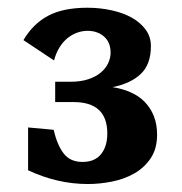

<svg xmlns="http://www.w3.org/2000/svg" viewBox="-20 -709 458 484"><path d="M39.1 -607.9Q63.5 -649.4 101.6 -669.4Q139.6 -689.5 200.2 -689.5Q231.9 -689.5 261 -683.1Q290 -676.8 312 -664.6Q334 -652.3 347.2 -634.3Q360.4 -616.2 360.4 -592.8Q360.4 -546.9 335 -522.7Q309.6 -498.5 263.7 -489.3Q289.1 -485.4 309.8 -476.1Q330.6 -466.8 345.2 -451.7Q359.9 -436.5 367.9 -416Q376 -395.5 376 -369.6Q376 -334 359.9 -310.1Q343.8 -286.1 318.4 -271.7Q293 -257.3 262 -251.2Q231 -245.1 201.7 -245.1Q124.5 -245.1 50.8 -279.8V-387.7L115.2 -381.8Q124 -343.8 140.4 -322.3Q156.7 -300.8 188 -300.8Q218.8 -300.8 234.6 -320.3Q250.5 -339.8 250.5 -372.6Q250.5 -451.7 165.5 -451.7H119.1V-502.9H157.2Q183.6 -502.9 202.6 -509.3Q221.7 -515.6 234.1 -526.1Q246.6 -536.6 252.7 -549.8Q258.8 -563 258.8 -576.2Q258.8 -602.5 242.2 -616.9Q225.6 -631.3 200.7 -631.3Q187.5 -631.3 174.6 -626.7Q161.6 -622.1 150.1 -612.8Q138.7 -603.5 129.9 -589.4Q121.1 -575.2 116.2 -556.6Z"/></svg>

Font: Tienne Black
Style: Regular
Weight: 900
Designer: vernon adams
Foundry: vernon adams
Version: Version 001.001